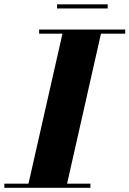

<svg xmlns="http://www.w3.org/2000/svg" viewBox="-64 -890 613 910"><path d="M66.5 0 236.5 -750H419L249.5 0ZM-43.5 0V-19.5H364.5V0ZM121.5 -730.5V-750H529.5V-730.5ZM206.5 -850V-869.5H446.5V-850Z"/></svg>

Font: Bodoni Moda ExtraBold
Style: Italic
Weight: 800
Italic angle: -13°
Version: Version 2.005